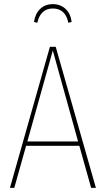

<svg xmlns="http://www.w3.org/2000/svg" viewBox="-20 -907 510 927"><path d="M420 0 363 -203H106L49 0H28L221 -681H249L443 0ZM112 -224H357L235 -663ZM326 -801 310 -797Q296 -866 235 -866Q176 -866 160 -797L144 -801Q150 -841 174 -864Q198 -887 235 -887Q272 -887 296.5 -864Q321 -841 326 -801Z"/></svg>

Font: Fira Sans Extra Condensed Thin
Style: Regular
Weight: 250
Width: 1
Designer: Carrois Corporate & Edenspiekermann AG
Foundry: Carrois Corporate GbR & Edenspiekermann AG
Version: Version 4.203